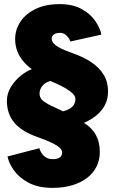

<svg xmlns="http://www.w3.org/2000/svg" viewBox="-20 -692 574 932"><path d="M235.5 220Q166 220 119.8 195.5Q73.5 171 48.2 135.8Q23 100.5 16.5 67.5L171 27.5Q174 39 181.8 51.2Q189.5 63.5 203 72Q216.5 80.5 235.5 80.5Q251.5 80.5 261.8 76.8Q272 73 276.8 65.8Q281.5 58.5 281.5 48Q281.5 36.5 270.2 25.5Q259 14.5 232.8 1.8Q206.5 -11 161.5 -27Q85.5 -53.5 49.5 -96.5Q13.5 -139.5 13.5 -202.5Q13.5 -239 33.5 -271Q53.5 -303 82 -325.5Q110.5 -348 134.5 -356Q110.5 -373.5 92.2 -395.5Q74 -417.5 63.8 -444.2Q53.5 -471 53.5 -502Q53.5 -548 79 -586.5Q104.5 -625 152.8 -648.5Q201 -672 269.5 -672Q333.5 -672 376.2 -648.2Q419 -624.5 442.5 -590.2Q466 -556 472 -524L321.5 -490.5Q319 -499.5 312 -509.2Q305 -519 294.8 -525.8Q284.5 -532.5 271 -532.5Q251.5 -532.5 241.2 -524.5Q231 -516.5 231 -504.5Q231 -494.5 238 -484.2Q245 -474 267.2 -461.5Q289.5 -449 336 -432.5Q386 -415 424 -389.5Q462 -364 483.2 -329.2Q504.5 -294.5 504.5 -248.5Q504.5 -212.5 490 -183.5Q475.5 -154.5 449.2 -132.8Q423 -111 387.5 -95.5Q426 -72.5 445.2 -37.2Q464.5 -2 464.5 46Q464.5 84 449 115.8Q433.5 147.5 403.8 170.8Q374 194 331.5 207Q289 220 235.5 220ZM224.5 -299Q209 -295 197.2 -286Q185.5 -277 178.8 -264.5Q172 -252 172 -237.5Q172 -212.5 197.8 -196Q223.5 -179.5 255.5 -166Q262 -163.5 271.5 -159Q281 -154.5 285.5 -151.5Q303.5 -156 317.2 -163.8Q331 -171.5 338.5 -183.2Q346 -195 346 -211.5Q346 -225.5 332.8 -238.2Q319.5 -251 299 -263Q278.5 -275 256.5 -285Q255 -285.5 247.2 -289Q239.5 -292.5 232 -295.8Q224.5 -299 224.5 -299Z"/></svg>

Font: League Spartan Thin ExtraBold
Style: Regular
Weight: 800
Version: Version 2.002